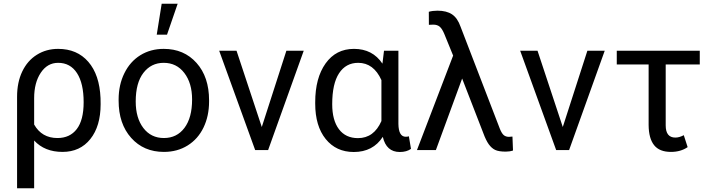

<svg xmlns="http://www.w3.org/2000/svg" viewBox="-20 -798 3782 1021"><path d="M289.1 -538.1Q390.1 -538.1 449.7 -469.2Q509.3 -400.4 514.6 -276.4L515.1 -244.1Q515.1 -127 460.4 -58.6Q405.8 9.8 312.5 9.8Q217.3 9.8 161.6 -50.8V203.1H70.8V-283.2Q70.8 -360.4 98.4 -418Q126 -475.6 176 -506.8Q226.1 -538.1 289.1 -538.1ZM161.6 -135.7Q202.1 -64 285.6 -64Q351.6 -64 388.2 -111.6Q424.8 -159.2 424.8 -254.4Q424.8 -354.5 389.4 -409.2Q354 -463.9 289.1 -463.9Q231.9 -463.9 196.8 -411.1Q161.6 -358.4 161.6 -275.9Z M610.8 0ZM610.8 -269Q610.8 -346.7 641.4 -408.7Q671.9 -470.7 726.3 -504.4Q780.8 -538.1 850.6 -538.1Q958.5 -538.1 1025.1 -463.4Q1091.8 -388.7 1091.8 -264.6V-258.3Q1091.8 -181.2 1062.3 -119.9Q1032.7 -58.6 977.8 -24.4Q922.9 9.8 851.6 9.8Q744.1 9.8 677.5 -64.9Q610.8 -139.6 610.8 -262.7ZM701.7 -258.3Q701.7 -170.4 742.4 -117.2Q783.2 -64 851.6 -64Q920.4 -64 960.9 -117.9Q1001.5 -171.9 1001.5 -269Q1001.5 -356 960.2 -409.9Q918.9 -463.9 850.6 -463.9Q783.7 -463.9 742.7 -410.6Q701.7 -357.4 701.7 -258.3ZM839.8 -778.3H924.8L868.2 -613.8H813.5Z M1145.5 0ZM1372.1 -122.6 1502.9 -528.3H1595.2L1405.8 0H1336.9L1145.5 -528.3H1237.8Z M2098.6 -528.3V-139.2Q2099.6 -70.8 2137.7 -70.8Q2147 -70.8 2154.3 -73.2L2165.5 -6.3Q2142.1 10.3 2106 10.3Q2034.2 10.3 2015.6 -70.3Q1963.4 10.3 1861.3 10.3Q1767.6 10.3 1711.9 -58.8Q1656.2 -127.9 1656.2 -247.1V-254.4Q1656.2 -383.3 1711.4 -460.7Q1766.6 -538.1 1862.3 -538.1Q1961.4 -538.1 2013.7 -459.5L2022 -528.3ZM1746.6 -244.1Q1746.6 -158.7 1782.2 -111.1Q1817.9 -63.5 1883.8 -63.5Q1968.3 -63.5 2008.3 -154.3V-372.1Q1966.8 -463.9 1884.8 -463.9Q1819.3 -463.9 1783 -408.4Q1746.6 -353 1746.6 -244.1Z M2306.6 -741.2Q2354.5 -741.2 2383.8 -721.7Q2413.1 -702.1 2429.2 -655.8L2637.7 -114.3Q2647.5 -89.4 2658.4 -79.8Q2669.4 -70.3 2686.5 -70.3L2705.1 -71.8L2708 2.4Q2690.4 8.3 2669.9 8.3Q2632.3 8.3 2613.3 -0.7Q2594.2 -9.8 2579.1 -30.8Q2564 -51.8 2549.8 -90.8L2437.5 -380.4L2297.9 0H2197.3L2389.6 -502.4L2342.8 -617.2Q2331.5 -644.5 2318.6 -655.8Q2305.7 -667 2283.7 -667L2260.7 -666L2260.3 -735.4Q2280.8 -741.2 2306.6 -741.2Z M2746.1 0ZM2972.7 -122.6 3103.5 -528.3H3195.8L3006.3 0H2937.5L2746.1 -528.3H2838.4Z M3701.2 -455.1H3520V-131.3Q3520 -66.4 3571.3 -66.4Q3592.3 -66.4 3616.2 -79.1L3636.7 -15.6Q3599.6 9.8 3547.9 9.8Q3486.8 9.8 3458.3 -26.1Q3429.7 -62 3429.2 -133.3V-455.1H3259.8V-528.3H3701.2Z"/></svg>

Font: Roboto
Style: Regular
Weight: 400
Designer: Google
Version: Version 2.134; 2016; ttfautohint (v1.6)